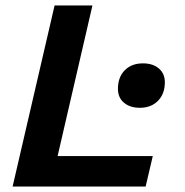

<svg xmlns="http://www.w3.org/2000/svg" viewBox="-20 -680 674 700"><path d="M190 -111H537L511 0H26L179 -660H317ZM490 -287Q454 -287 432 -305.5Q410 -324 410 -356Q410 -399 435 -424Q460 -449 501 -449Q537 -449 559 -430.5Q581 -412 581 -380Q581 -338 556 -312.5Q531 -287 490 -287Z"/></svg>

Font: Elaine Sans SemiBold
Style: Italic
Weight: 600
Italic angle: -13°
Designer: Wei Huang
Foundry: Wei Huang
Version: Version 2.001;December 24, 2019;FontCreator 12.0.0.2547 64-b